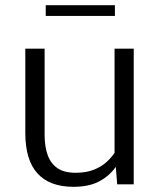

<svg xmlns="http://www.w3.org/2000/svg" viewBox="-20 -718 625 748"><path d="M266.1 9.8Q173.8 9.8 126.2 -42.2Q78.6 -94.2 78.6 -200.2V-528.3H153.8V-193.4Q153.8 -147 165.8 -113.8Q177.7 -80.6 204.1 -62.7Q230.5 -44.9 274.4 -44.9Q317.4 -44.9 347.2 -57.4Q377 -69.8 396 -87.6Q415 -105.5 426.3 -122.6V-528.3H501V0H436.5L431.2 -67.9Q404.8 -31.2 365.2 -10.7Q325.7 9.8 266.1 9.8ZM158.2 -655.8V-697.8H427.7V-655.8Z"/></svg>

Font: Comme Light
Style: Regular
Weight: 300
Version: Version 1.000;gftools[0.9.27]